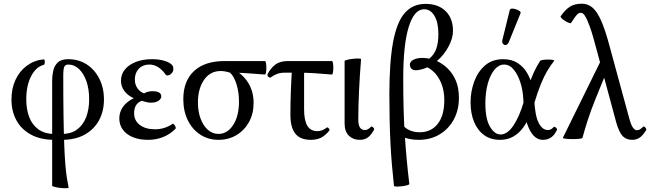

<svg xmlns="http://www.w3.org/2000/svg" viewBox="-20 -745 3518 1038"><path d="M351 269Q352 272 338.5 272.5Q325 273 307 271Q289 269 275.5 265.5Q262 262 262 259V-310Q262 -337 268 -363.5Q274 -390 292.5 -407.5Q311 -425 349 -425Q405 -425 448.5 -397Q492 -369 517 -319.5Q542 -270 542 -207Q542 -144 515.5 -95Q489 -46 438.5 -17.5Q388 11 315 11H274Q199 11 147 -17.5Q95 -46 68.5 -95Q42 -144 42 -207Q42 -267 64 -314Q86 -361 125.5 -390Q165 -419 215 -424Q220 -425 221.5 -417.5Q223 -410 221.5 -402.5Q220 -395 215 -394Q174 -383 148 -332.5Q122 -282 122 -208Q122 -154 138 -112Q154 -70 188 -45.5Q222 -21 274 -21H315Q365 -21 397.5 -45.5Q430 -70 446 -112Q462 -154 462 -208Q462 -263 447.5 -305Q433 -347 407.5 -371.5Q382 -396 349 -396Q333 -396 327.5 -384Q322 -372 322 -334Q322 -204 323.5 -112Q325 -20 327.5 43Q330 106 333.5 147Q337 188 341.5 216.5Q346 245 351 269Z M780 11Q733 11 698 -3.5Q663 -18 644 -44Q625 -70 625 -105Q625 -139 644.5 -167Q664 -195 703 -214Q670 -229 652 -253.5Q634 -278 634 -309Q634 -343 655 -369Q676 -395 714 -410Q752 -425 802 -425Q841 -425 871.5 -415.5Q902 -406 914 -389Q916 -386 916.5 -381Q917 -376 917 -369Q917 -358 906.5 -347.5Q896 -337 884 -337Q883 -337 879.5 -338.5Q876 -340 874 -344Q855 -370 833.5 -383Q812 -396 787 -396Q752 -396 730.5 -373.5Q709 -351 709 -315Q709 -288 723 -268Q737 -248 759 -240Q768 -246 780 -249Q792 -252 805 -252Q827 -252 839.5 -245Q852 -238 852 -224Q852 -211 837.5 -200.5Q823 -190 797 -190Q784 -190 771.5 -193Q759 -196 746 -200Q725 -192 715 -175Q705 -158 705 -133Q705 -93 736 -69.5Q767 -46 818 -46Q844 -46 868 -53.5Q892 -61 912 -75Q915 -78 920.5 -72.5Q926 -67 929 -59.5Q932 -52 928 -48Q899 -19 861.5 -4Q824 11 780 11Z M1161 11Q1106 11 1063 -17Q1020 -45 995.5 -94.5Q971 -144 971 -209Q971 -307 1029 -361Q1087 -415 1195 -415H1412Q1416 -415 1418 -404Q1420 -393 1420 -378.5Q1420 -364 1418 -353Q1416 -342 1412 -342Q1372 -345 1331.5 -348Q1291 -351 1250 -352L1254 -364Q1300 -336 1325.5 -291Q1351 -246 1351 -188Q1351 -131 1326.5 -86Q1302 -41 1259 -15Q1216 11 1161 11ZM1161 -21Q1209 -21 1240.5 -69Q1272 -117 1272 -196Q1272 -246 1259 -288.5Q1246 -331 1224 -352Q1196 -361 1173 -361Q1116 -361 1083 -313Q1050 -265 1050 -191Q1050 -142 1064.5 -103.5Q1079 -65 1104 -43Q1129 -21 1161 -21Z M1660 11Q1604 11 1577 -22Q1550 -55 1550 -124Q1550 -190 1552.5 -257Q1555 -324 1559 -391H1624V-155Q1624 -94 1641.5 -65Q1659 -36 1696 -36Q1722 -36 1746 -55Q1750 -58 1754 -54.5Q1758 -51 1760.5 -46.5Q1763 -42 1761 -40Q1739 -12 1715.5 -0.5Q1692 11 1660 11ZM1445 -327Q1442 -324 1436.5 -326Q1431 -328 1428 -333.5Q1425 -339 1426 -343Q1442 -375 1467.5 -395Q1493 -415 1538 -415H1775Q1778 -415 1780 -404Q1782 -393 1782 -378.5Q1782 -364 1780 -353Q1778 -342 1775 -342Q1729 -346 1683.5 -349Q1638 -352 1592 -352H1518Q1493 -352 1474.5 -344Q1456 -336 1445 -327Z M1924 11Q1889 11 1866 -11.5Q1843 -34 1843 -78V-415Q1843 -418 1856.5 -421.5Q1870 -425 1888 -427Q1906 -429 1919 -428.5Q1932 -428 1932 -425Q1925 -338 1921 -253.5Q1917 -169 1917 -97Q1917 -42 1953 -42Q1969 -42 1985 -59Q1990 -64 1997.5 -56Q2005 -48 2002 -43Q1985 -13 1967.5 -1Q1950 11 1924 11Z M2110 260Q2104 205 2099 148Q2094 91 2091 30.5Q2088 -30 2086.5 -95.5Q2085 -161 2085 -233Q2085 -409 2105 -517Q2125 -625 2168 -674.5Q2211 -724 2281 -724Q2349 -724 2389 -685Q2429 -646 2429 -578Q2429 -539 2405 -493.5Q2381 -448 2342 -415Q2373 -401 2400 -375Q2427 -349 2444 -310Q2461 -271 2461 -216Q2461 -150 2433 -98.5Q2405 -47 2356 -18Q2307 11 2243 11Q2218 11 2194.5 6.5Q2171 2 2154 -7L2156 -71Q2171 -51 2195 -40.5Q2219 -30 2249 -30Q2311 -30 2346.5 -75.5Q2382 -121 2382 -203Q2382 -267 2356.5 -314Q2331 -361 2290 -381Q2275 -374 2257.5 -369.5Q2240 -365 2228 -365Q2213 -365 2204.5 -373.5Q2196 -382 2196 -396Q2196 -412 2215 -422Q2234 -432 2264 -432Q2272 -432 2281.5 -431Q2291 -430 2301 -428Q2328 -450 2339 -482.5Q2350 -515 2350 -561Q2350 -623 2329 -659Q2308 -695 2273 -695Q2219 -695 2189.5 -599Q2160 -503 2160 -323Q2160 -233 2162 -156.5Q2164 -80 2168.5 -12.5Q2173 55 2179 119.5Q2185 184 2193 250Q2193 253 2181 256.5Q2169 260 2152.5 262Q2136 264 2123 263.5Q2110 263 2110 260Z M2682 11Q2633 11 2597.5 -14.5Q2562 -40 2543 -86Q2524 -132 2524 -191Q2524 -250 2543.5 -303.5Q2563 -357 2602 -391Q2641 -425 2700 -425Q2747 -425 2779 -404Q2811 -383 2830 -350Q2849 -317 2858 -280Q2867 -243 2868 -212Q2872 -120 2892 -81Q2912 -42 2942 -42Q2960 -42 2973 -58Q2976 -61 2980.5 -58.5Q2985 -56 2989 -51.5Q2993 -47 2991 -43Q2979 -16 2960 -2.5Q2941 11 2915 11Q2869 11 2841 -48Q2813 -107 2809 -210Q2807 -256 2793.5 -298.5Q2780 -341 2757.5 -368.5Q2735 -396 2705 -396Q2677 -396 2654 -369Q2631 -342 2617.5 -294.5Q2604 -247 2604 -186Q2604 -102 2629 -60Q2654 -18 2686 -18Q2724 -18 2756.5 -67.5Q2789 -117 2811 -193Q2827 -245 2839 -283Q2851 -321 2865.5 -352.5Q2880 -384 2900 -416Q2902 -419 2914.5 -421Q2927 -423 2942.5 -423Q2958 -423 2968.5 -421Q2979 -419 2976 -416Q2956 -391 2938.5 -361.5Q2921 -332 2904 -290.5Q2887 -249 2868 -186Q2858 -153 2843.5 -118Q2829 -83 2807.5 -54Q2786 -25 2755.5 -7Q2725 11 2682 11ZM2731 -518Q2725 -504 2715.5 -502Q2706 -500 2699.5 -508Q2693 -516 2696 -529L2736 -691Q2738 -698 2747.5 -698.5Q2757 -699 2769 -695Q2781 -691 2789 -685Q2797 -679 2794 -673Z M3398 11Q3365 11 3345.5 -10Q3326 -31 3311 -85L3205 -478Q3184 -559 3168.5 -601.5Q3153 -644 3142 -660Q3131 -676 3121 -676Q3113 -676 3106.5 -672Q3100 -668 3091.5 -656.5Q3083 -645 3067 -621Q3065 -618 3055.5 -621.5Q3046 -625 3034.5 -632Q3023 -639 3016 -646.5Q3009 -654 3011 -657Q3035 -692 3060.5 -708.5Q3086 -725 3126 -725Q3158 -725 3183 -704Q3208 -683 3230.5 -632Q3253 -581 3277 -490L3383 -101Q3393 -66 3403 -53.5Q3413 -41 3423 -41Q3431 -41 3438.5 -45Q3446 -49 3456 -59Q3460 -63 3464.5 -59.5Q3469 -56 3472 -51Q3475 -46 3474 -43Q3457 -14 3439 -1.5Q3421 11 3398 11ZM3023 0 3243 -447 3271 -386 3199 -209Q3174 -147 3157 -94Q3140 -41 3129 0Q3128 4 3111 5.5Q3094 7 3073 7Q3052 7 3037 5Q3022 3 3023 0Z"/></svg>

Font: Junicode VF
Style: Regular
Weight: 400
Designer: Peter S. Baker
Version: Version 2.213